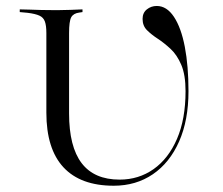

<svg xmlns="http://www.w3.org/2000/svg" viewBox="-20 -602 735 634"><path d="M355.6 11.3Q246 11.3 189.5 -49.6Q133.1 -110.5 133.1 -229.8V-492.7Q133.1 -517.7 128.2 -531Q123.4 -544.4 110.1 -550.4Q96.8 -556.5 71 -559.7L45.2 -562.1V-571Q60.5 -571 78.2 -570.2Q96 -569.4 116.9 -569Q137.9 -568.5 162.1 -568.5H170.2H171Q192.7 -568.5 212.5 -569.4Q232.3 -570.2 252.4 -571V-562.1L241.9 -560.5Q222.6 -558.1 215.3 -545.2Q208.1 -532.3 208.1 -492.7V-227.4Q208.1 -117.7 249.6 -63.3Q291.1 -8.9 375 -8.9Q437.9 -8.9 487.1 -43.5Q536.3 -78.2 564.5 -143.5Q592.7 -208.9 592.7 -300.8Q592.7 -354.8 578.6 -387.9Q564.5 -421 543.1 -440.7Q521.8 -460.5 500.8 -474.2Q479.8 -487.9 465.3 -502.4Q450.8 -516.9 450.8 -539.5Q450.8 -559.7 464.9 -571Q479 -582.3 497.6 -582.3Q530.6 -582.3 554.4 -546.4Q578.2 -510.5 590.3 -447.2Q602.4 -383.9 602.4 -300.8Q602.4 -204.8 571.4 -134.7Q540.3 -64.5 484.7 -26.6Q429 11.3 355.6 11.3Z"/></svg>

Font: Playfair 144pt SemiExpanded Light
Style: Regular
Weight: 300
Width: 6
Designer: Claus Eggers Sørensen
Foundry: Claus Eggers Sørensen
Version: Version 2.203